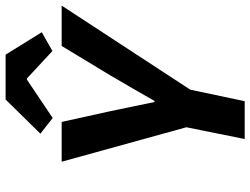

<svg xmlns="http://www.w3.org/2000/svg" viewBox="-124 -769 893 685"><g transform="rotate(-90 322.5 -426.5)"><path d="M169 0 211 -208 88 -653H230L268 -481Q276 -443 284.5 -401.5Q293 -360 301 -322H305Q326 -359 350 -400.5Q374 -442 397 -481L501 -653H645L345 -194L304 0ZM244 -685 188 -729 310 -853H470L550 -724L483 -686L385 -777H381Z"/></g></svg>

Font: Source Code Pro
Style: Bold Italic
Weight: 700
Italic angle: -11°
Monospace: yes
Designer: Paul D. Hunt, Teo Tuominen
Foundry: Adobe Systems Incorporated
Version: Version 1.050;PS 1.000;hotconv 16.6.51;makeotf.lib2.5.65220